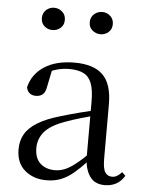

<svg xmlns="http://www.w3.org/2000/svg" viewBox="-55 -816 667 875"><g transform="rotate(5 278.5 -379.0)"><path d="M189.7 14.6Q130.5 14.6 91.1 -19.1Q51.6 -52.8 51.6 -115.1Q51.6 -153.9 68.8 -184.3Q85.9 -214.6 125.4 -239Q164.9 -263.5 230.9 -282.3Q272.8 -294.9 318.8 -306.7Q364.8 -318.5 404.8 -327.7V-303.3Q364.8 -293.3 323.7 -281.5Q282.6 -269.7 248.6 -257Q185.3 -233.6 158.6 -201.7Q131.9 -169.7 131.9 -128.2Q131.9 -81.6 157.5 -58Q183.2 -34.4 225.1 -34.4Q247.6 -34.4 269.6 -43.3Q291.6 -52.2 319.7 -74.2Q347.7 -96.3 385.8 -134.4L394.5 -87.1H370.9Q339.7 -53.7 312.5 -31.1Q285.2 -8.4 256.1 3.1Q227 14.6 189.7 14.6ZM456.8 13.6Q412.1 13.6 389.8 -16.6Q367.5 -46.7 364.2 -99.7V-103.3V-359Q364.2 -415 352.1 -445.3Q339.9 -475.6 314.7 -487.6Q289.6 -499.6 250 -499.6Q221.3 -499.6 192.1 -491.4Q162.9 -483.2 129.7 -464.7L173.2 -491.9L156.8 -412.7Q153.2 -386 140.7 -375.2Q128.1 -364.3 109.4 -364.3Q73.2 -364.3 65.5 -399.7Q80.4 -461 134.1 -495.8Q187.8 -530.6 272.2 -530.6Q359.5 -530.6 401.8 -489.2Q444 -447.8 444 -354.6V-107.7Q444 -60.8 455.1 -44.2Q466.1 -27.5 486.4 -27.5Q499 -27.5 509 -33.2Q519 -38.8 531.4 -52.1L547.1 -36.7Q531.2 -10.7 508.6 1.4Q486 13.6 456.8 13.6ZM157.5 -669.7Q136.8 -669.7 121.1 -683.3Q105.4 -696.9 105.4 -720.3Q105.4 -743.4 121.1 -757.5Q136.8 -771.6 157.5 -771.6Q179 -771.6 194.7 -757.5Q210.5 -743.4 210.5 -720.3Q210.5 -696.9 194.7 -683.3Q179 -669.7 157.5 -669.7ZM378.1 -669.7Q356.6 -669.7 340.5 -683.3Q324.4 -696.9 324.4 -720.3Q324.4 -743.4 340.5 -757.5Q356.6 -771.6 378.1 -771.6Q398.2 -771.6 414.1 -757.5Q430 -743.4 430 -720.3Q430 -696.9 414.1 -683.3Q398.2 -669.7 378.1 -669.7Z"/></g></svg>

Font: Early Summer Mincho VF
Style: Regular
Weight: 250
Designer: GuiWonder
Version: Version 1.002